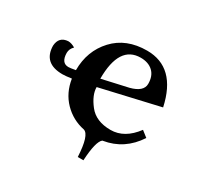

<svg xmlns="http://www.w3.org/2000/svg" viewBox="-136 -641 962 935"><g transform="rotate(30 345.5 -173.0)"><path d="M309.1 -250 454.6 -282.7Q523.9 -300.8 523.9 -344.7Q523.9 -389.2 498.3 -413.1Q472.7 -437 429.2 -437Q309.1 -437 309.1 -250ZM436.5 135.3H404.8Q398.9 15.1 363.3 4.4Q295.9 -9.3 248 -58.3Q200.2 -107.4 189 -181.2Q155.8 -176.3 138.7 -176.3Q30.8 -176.3 29.3 -274.4Q32.7 -326.7 83 -330.1Q101.6 -330.1 122.6 -317.4Q104.5 -299.8 104.5 -276.9Q105.5 -221.2 146 -221.2Q156.2 -221.2 185.5 -226.6Q185.5 -335 253.9 -408.7Q322.3 -482.4 439 -482.4Q600.6 -482.4 644 -281.7L314 -205.6Q314 -161.6 354.2 -110.1Q394.5 -58.6 476.6 -58.6Q554.7 -58.6 613.8 -138.2L647.5 -111.8Q582.5 -12.2 470.7 5.9L468.3 6.3Q442.4 26.9 436.5 135.3Z"/></g></svg>

Font: Kelvinch
Style: Bold
Weight: 700
Designer: Paul James Miller
Foundry: High-Logic / Made with FontCreator
Version: Version 3.501;March 28, 2021;FontCreator 13.0.0.2683 64-bit